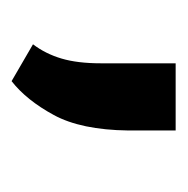

<svg xmlns="http://www.w3.org/2000/svg" viewBox="-16 -130 316 323"><g transform="rotate(90 141.5 32.0)"><path d="M116 170 54 134Q70 113 78 86Q86 59 86 20V-106H199V-26Q198 53 173 99Q148 145 116 170Z"/></g></svg>

Font: Ruda
Style: Bold
Weight: 700
Designer: Mariela Monsalve and Angelina Sanchez
Foundry: Mariela Monsalve and Angelina Sanchez
Version: Version 2.000